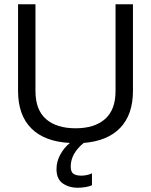

<svg xmlns="http://www.w3.org/2000/svg" viewBox="-20 -664 711 904"><path d="M345 220Q305 220 275.5 199.5Q246 179 246 132Q246 97 263.5 64.5Q281 32 309 9Q190 3 127.5 -59.5Q65 -122 65 -236V-644H147V-235Q147 -147 196.5 -103.5Q246 -60 336 -60Q425 -60 474.5 -103.5Q524 -147 524 -235V-644H606V-236Q606 -125 546.5 -62.5Q487 0 374 9Q313 59 313 120Q313 145 325.5 154Q338 163 363 163Q376 163 390 160Q404 157 413 152V208Q401 214 382 217Q363 220 345 220Z"/></svg>

Font: Kanit Light
Style: Regular
Weight: 300
Designer: Katatrad Team
Foundry: CadsonDemak
Version: Version 2.000; ttfautohint (v1.8.3)